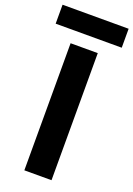

<svg xmlns="http://www.w3.org/2000/svg" viewBox="-213 -972 718 1035"><g transform="rotate(20 146.5 -454.5)"><path d="M69 -729H224.9V0H69ZM-42.7 -909.3H336.3V-800.6H-42.7Z"/></g></svg>

Font: Mona Sans VF XLt
Style: Regular
Weight: 200
Designer: Deni Anggara
Foundry: GitHub
Version: Version 2.000;Glyphs 3.2.3 (3260)